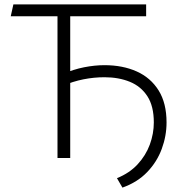

<svg xmlns="http://www.w3.org/2000/svg" viewBox="-20 -720 819 875"><path d="M242 0V-646H29L41 -700H646V-646H300V0ZM538 135 513 92Q570 69 607.2 28.8Q644.5 -11.5 662.8 -61.2Q681 -111 681 -162Q681 -236 651.8 -281.2Q622.5 -326.5 571.8 -347.2Q521 -368 456 -368Q408 -368 360.2 -358.5Q312.5 -349 263 -328L264 -382Q315 -404 363.5 -413.5Q412 -423 456 -423Q539 -423 602.8 -394.5Q666.5 -366 702.8 -308Q739 -250 739 -162Q739 -100.5 717.2 -41.5Q695.5 17.5 651 64Q606.5 110.5 538 135Z"/></svg>

Font: Geologica-Sharp
Style: Regular
Weight: 100
Designer: Sindre Bremnes, Frode Helland
Foundry: Monokrom Skriftforlag AS
Version: Version 1.010;gftools[0.9.28]